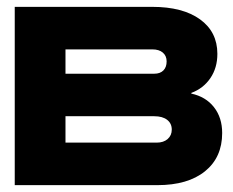

<svg xmlns="http://www.w3.org/2000/svg" viewBox="-20 -540 681 560"><path d="M23 -520H424Q513 -520 563.5 -483.5Q614 -447 614 -383Q614 -342 593.5 -312Q573 -282 538 -269V-267Q580 -258 604 -227.5Q628 -197 628 -152Q628 -81 578 -40.5Q528 0 439 0H23ZM437 -124Q457 -124 469 -134.5Q481 -145 481 -162Q481 -180 467.5 -190.5Q454 -201 430 -201H171V-124ZM430 -325Q447 -325 456.5 -334.5Q466 -344 466 -361Q466 -377 455 -386.5Q444 -396 424 -396H171V-325Z"/></svg>

Font: Non Bureau Extended
Style: Bold
Weight: 700
Width: 7
Designer: Jona Saucedo
Foundry: Non Foundry
Version: Version 1.000; ttfautohint (v1.8.4)